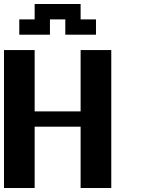

<svg xmlns="http://www.w3.org/2000/svg" viewBox="-20 -943 732 963"><path d="M0 0V-691.9H153.8V-384.3H384.3V-691.9H538.1V0H384.3V-307.6H153.8V0ZM76.7 -769V-845.7H153.8V-922.9H384.3V-845.7H461.4V-769H307.6V-845.7H230.5V-769Z"/></svg>

Font: Good Old DOS
Style: Regular
Weight: 400
Designer: Vasily Draigo
Foundry: Vasily Draigo
Version: 1.0